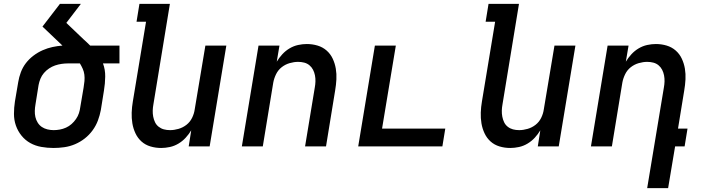

<svg xmlns="http://www.w3.org/2000/svg" viewBox="-20 -755 3640 990"><path d="M256 8Q224 8 193 2.5Q162 -3 136 -17.5Q110 -32 91 -55.5Q72 -79 62 -107.5Q52 -136 52 -168Q52 -200 57 -232L74 -332Q78 -357 87.5 -382.5Q97 -408 113.5 -429.5Q130 -451 152.5 -468Q175 -485 200 -496Q225 -507 250.5 -512.5Q276 -518 302 -520L199 -618L289 -735H397L322 -637L410 -553Q419 -545 427.5 -537Q436 -529 445 -520H596V-428H511Q523 -396 522.5 -360Q522 -324 516 -288L500 -188Q495 -161 485 -134Q475 -107 457.5 -83Q440 -59 417 -41Q394 -23 367 -11.5Q340 0 311.5 4Q283 8 256 8ZM257 -84Q272 -84 288.5 -87Q305 -90 320.5 -97Q336 -104 349 -115.5Q362 -127 372 -141.5Q382 -156 387 -171.5Q392 -187 394 -203L411 -303Q414 -320 415.5 -337Q417 -354 415 -370Q413 -386 406.5 -400.5Q400 -415 392 -428H330Q314 -428 297 -425.5Q280 -423 264 -417.5Q248 -412 233 -402Q218 -392 206.5 -378.5Q195 -365 188.5 -349Q182 -333 179 -317L163 -217Q160 -200 159.5 -183.5Q159 -167 162.5 -151.5Q166 -136 174.5 -122.5Q183 -109 195.5 -100.5Q208 -92 224 -88Q240 -84 257 -84Z M811 8Q782 8 755.5 0Q729 -8 709.5 -25.5Q690 -43 678.5 -67.5Q667 -92 662.5 -119Q658 -146 659 -174.5Q660 -203 665 -232L733 -643H684L699 -735H856L771 -217Q768 -201 767.5 -185Q767 -169 770 -153.5Q773 -138 779.5 -124.5Q786 -111 798 -101.5Q810 -92 825 -88Q840 -84 857 -84Q878 -84 900.5 -90.5Q923 -97 941.5 -111.5Q960 -126 970.5 -147.5Q981 -169 984 -191L1039 -520H1147L1061 0H953L966 -83Q954 -63 937.5 -45Q921 -27 900 -14.5Q879 -2 856 3Q833 8 811 8Z M1227 0 1313 -520H1421L1407 -437Q1419 -457 1435.5 -475Q1452 -493 1473 -505.5Q1494 -518 1517 -523Q1540 -528 1562 -528Q1591 -528 1617.5 -520Q1644 -512 1664 -494.5Q1684 -477 1695.5 -452.5Q1707 -428 1711.5 -401Q1716 -374 1714.5 -345.5Q1713 -317 1708 -288L1661 0H1553L1603 -303Q1606 -319 1606.5 -335Q1607 -351 1604 -366.5Q1601 -382 1594 -395.5Q1587 -409 1575.5 -418.5Q1564 -428 1549 -432Q1534 -436 1517 -436Q1496 -436 1473.5 -429.5Q1451 -423 1432.5 -408.5Q1414 -394 1403.5 -372.5Q1393 -351 1389 -329L1335 0Z M1827 0 1913 -520H2021L1950 -92H2276L2261 0Z M2611 8Q2582 8 2555.5 0Q2529 -8 2509.5 -25.5Q2490 -43 2478.5 -67.5Q2467 -92 2462.5 -119Q2458 -146 2459 -174.5Q2460 -203 2465 -232L2533 -643H2484L2499 -735H2656L2571 -217Q2568 -201 2567.5 -185Q2567 -169 2570 -153.5Q2573 -138 2579.5 -124.5Q2586 -111 2598 -101.5Q2610 -92 2625 -88Q2640 -84 2657 -84Q2678 -84 2700.5 -90.5Q2723 -97 2741.5 -111.5Q2760 -126 2770.5 -147.5Q2781 -169 2784 -191L2839 -520H2947L2861 0H2753L2766 -83Q2754 -63 2737.5 -45Q2721 -27 2700 -14.5Q2679 -2 2656 3Q2633 8 2611 8Z M3317 215 3403 -303Q3406 -319 3406.5 -335Q3407 -351 3404 -366.5Q3401 -382 3394 -395.5Q3387 -409 3375.5 -418.5Q3364 -428 3349 -432Q3334 -436 3317 -436Q3296 -436 3273.5 -429.5Q3251 -423 3232.5 -408.5Q3214 -394 3203.5 -372.5Q3193 -351 3189 -329L3135 0H3027L3113 -520H3221L3207 -437Q3219 -457 3235.5 -475Q3252 -493 3273 -505.5Q3294 -518 3317 -523Q3340 -528 3362 -528Q3391 -528 3417.5 -520Q3444 -512 3464 -494.5Q3484 -477 3495.5 -452.5Q3507 -428 3511.5 -401Q3516 -374 3514.5 -345.5Q3513 -317 3508 -288L3476 -92H3525L3510 0H3461L3425 215Z"/></svg>

Font: Iosevka Semibold Extended
Style: Italic
Weight: 600
Width: 7
Italic angle: -9°
Monospace: yes
Designer: Belleve Invis
Foundry: Belleve Invis
Version: Version 32.5.0; ttfautohint (v1.8.4)